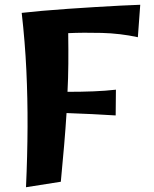

<svg xmlns="http://www.w3.org/2000/svg" viewBox="-20 -790 644 805"><path d="M89 -5Q95 -138 95.5 -258Q96 -378 90.5 -495.5Q85 -613 71 -736Q105 -740 156 -744.5Q207 -749 265 -753Q323 -757 380.5 -760.5Q438 -764 487 -766.5Q536 -769 568 -770L558 -634Q484 -650 406.5 -652Q329 -654 266 -651Q267 -582 266.5 -522Q266 -462 263 -405Q321 -405 372 -407Q423 -409 466 -414L465 -306Q418 -309 367 -311.5Q316 -314 259 -316Q255 -252 249 -182Q243 -112 235 -28Z"/></svg>

Font: Marhey SemiBold
Style: Regular
Weight: 600
Designer: Nur Syamsi & Bustanul Arifin
Foundry: Namelatype
Version: Version 1.000; ttfautohint (v1.8.4.7-5d5b)